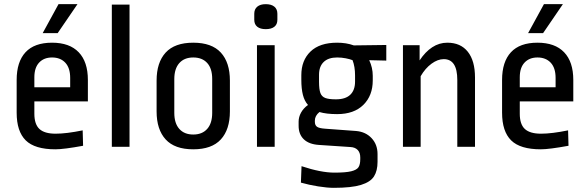

<svg xmlns="http://www.w3.org/2000/svg" viewBox="-20 -705 2818 922"><path d="M402 -321V-218H145V-159Q145 -108 169.5 -85.5Q194 -63 247 -63Q299 -63 377 -79L379 -5Q286 12 246 12Q147 12 103.5 -31Q60 -74 60 -164V-321Q60 -408 102.5 -454Q145 -500 230 -500Q314 -500 358 -454Q402 -408 402 -321ZM145 -334V-286H317V-331Q317 -379 293.5 -404Q270 -429 230 -429Q191 -429 168 -404.5Q145 -380 145 -334ZM352 -685 257 -546H185L261 -685Z M602 -683V0H517V-683Z M1084 -318V-170Q1084 -83 1040.5 -35.5Q997 12 908 12Q819 12 775.5 -35.5Q732 -83 732 -170V-318Q732 -405 775.5 -452.5Q819 -500 908 -500Q997 -500 1040.5 -452.5Q1084 -405 1084 -318ZM817 -325V-163Q817 -113 841 -86Q865 -59 908 -59Q951 -59 975 -86Q999 -113 999 -163V-326Q999 -376 975 -402.5Q951 -429 908 -429Q865 -429 841 -402Q817 -375 817 -325Z M1299 -488V0H1214V-488ZM1312 -639V-610Q1312 -588 1297.5 -576.5Q1283 -565 1256 -565Q1230 -565 1215.5 -576.5Q1201 -588 1201 -610V-639Q1201 -661 1215.5 -673Q1230 -685 1256 -685Q1283 -685 1297.5 -673Q1312 -661 1312 -639Z M1679 -487 1835 -489V-414L1753 -416Q1770 -380 1770 -341V-319Q1770 -246 1725 -201.5Q1680 -157 1599 -157Q1547 -157 1514 -167Q1492 -149 1492 -126V-120Q1492 -104 1502 -96.5Q1512 -89 1541 -87L1690 -76Q1736 -72 1764.5 -41.5Q1793 -11 1793 35V72Q1793 115 1776 142Q1759 169 1713.5 183Q1668 197 1583 197Q1551 197 1507.5 190Q1464 183 1425 172L1428 93Q1521 124 1586 124Q1640 124 1666.5 117.5Q1693 111 1701.5 98Q1710 85 1710 59V51Q1710 28 1697.5 15Q1685 2 1662 1L1512 -9Q1464 -12 1439 -36Q1414 -60 1414 -101V-121Q1414 -143 1425.5 -164Q1437 -185 1459 -201Q1442 -220 1434.5 -249.5Q1427 -279 1427 -322V-344Q1427 -415 1471 -457.5Q1515 -500 1599 -500Q1643 -500 1679 -487ZM1512 -346V-313Q1512 -276 1518.5 -258.5Q1525 -241 1542 -234.5Q1559 -228 1593 -228Q1639 -228 1662 -250Q1685 -272 1685 -313V-343Q1685 -385 1673 -416Q1661 -421 1640.5 -425Q1620 -429 1599 -429Q1557 -429 1534.5 -407.5Q1512 -386 1512 -346Z M2261 -333V0H2176V-321Q2176 -421 2111 -421Q2082 -421 2052 -399Q2022 -377 2000 -339V0H1915V-488H1995V-415Q2022 -456 2055.5 -478Q2089 -500 2128 -500Q2192 -500 2226.5 -456.5Q2261 -413 2261 -333Z M2733 -321V-218H2476V-159Q2476 -108 2500.5 -85.5Q2525 -63 2578 -63Q2630 -63 2708 -79L2710 -5Q2617 12 2577 12Q2478 12 2434.5 -31Q2391 -74 2391 -164V-321Q2391 -408 2433.5 -454Q2476 -500 2561 -500Q2645 -500 2689 -454Q2733 -408 2733 -321ZM2476 -334V-286H2648V-331Q2648 -379 2624.5 -404Q2601 -429 2561 -429Q2522 -429 2499 -404.5Q2476 -380 2476 -334ZM2683 -685 2588 -546H2516L2592 -685Z"/></svg>

Font: Ropa Sans
Style: Regular
Weight: 400
Designer: Botio Nikoltchev
Foundry: Botio Nikoltchev
Version: Version 1.100